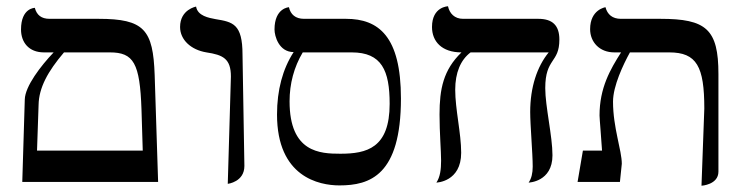

<svg xmlns="http://www.w3.org/2000/svg" viewBox="-20 -580 2356 612"><path d="M184 -413H330C406 -413 426 -379 431 -231L435 -100H98L103 -246C104 -300 132 -352 184 -413ZM51 0H484L473 -341C468 -485 440 -520 294 -520H138C112 -520 97 -532 91 -555C91 -555 47 -555 47 -486C47 -445 72 -413 120 -413H151C110 -370 60 -305 59 -263Z M706 6C706 6 759 0 759 -51L753 -406C753 -504 722 -510 667 -519C646 -523 610 -529 605 -559C605 -559 554 -550 554 -494C554 -453 589 -421 638 -413C691 -405 716 -393 716 -336Z M1101 -413C1197 -413 1222 -355 1222 -249C1222 -108 1149 -90 1065 -90C1000 -90 903 -94 903 -257C903 -313 917 -366 945 -413ZM1062 11C1159 11 1258 -21 1258 -266C1258 -464 1187 -520 1083 -520H949C922 -520 906 -534 901 -557C901 -557 855 -555 855 -486C855 -465 869 -414 916 -414C881 -360 863 -293 863 -215C863 -16 997 11 1062 11Z M1718 -299C1718 -396 1763 -378 1763 -454C1763 -499 1741 -520 1696 -520H1456C1429 -520 1413 -537 1408 -560C1408 -560 1357 -559 1357 -494C1357 -448 1388 -413 1451 -413C1393 -357 1381 -296 1381 -215C1381 -157 1386 -98 1386 -68C1386 -40 1383 -16 1371 2C1371 2 1450 0 1450 -93C1450 -155 1431 -232 1431 -294C1431 -348 1448 -389 1480 -413H1729C1692 -368 1670 -302 1670 -223C1670 -181 1678 -91 1678 -49C1678 -28 1674 -11 1665 2C1665 2 1741 0 1741 -85C1741 -146 1718 -241 1718 -299Z M2216 12C2216 12 2270 9 2270 -33V-344C2270 -487 2231 -520 2085 -520H1959C1932 -520 1916 -534 1910 -557C1910 -557 1861 -550 1861 -487C1861 -446 1891 -413 1938 -413H1959.7C1925.1 -358.6 1891 -299.9 1891 -212C1891 -202 1897 -135 1899 -100H1838L1821 0H1956L1962 -58C1962 -101 1934 -173 1934 -256C1934 -306.1 1966.8 -374.6 1987.9 -413H2113C2201 -413 2225 -368 2225 -234Z"/></svg>

Font: Libertinus Serif
Style: Regular
Weight: 400
Designer: Philipp H. Poll
Foundry: Khaled Hosny
Version: Version 6.2